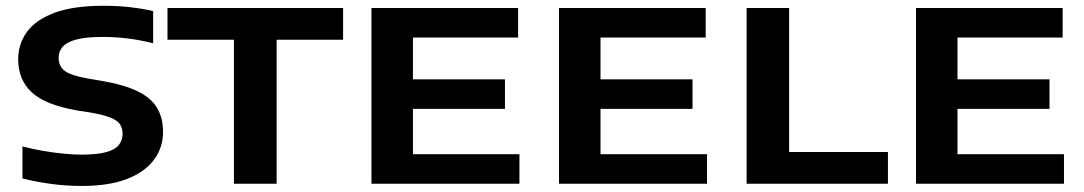

<svg xmlns="http://www.w3.org/2000/svg" viewBox="-20 -622 3670 650"><path d="M257.5 7.5Q203.5 7.5 152 0.5Q100.5 -6.5 56 -18V-126.5Q89.5 -117.5 125.5 -111.2Q161.5 -105 195.5 -101.8Q229.5 -98.5 255.5 -98.5Q308 -98.5 338.8 -106.8Q369.5 -115 382.2 -131Q395 -147 395 -169Q395 -188.5 386 -201.5Q377 -214.5 354.2 -223.8Q331.5 -233 289.5 -240.5L241.5 -248Q134 -266.5 87.8 -309.2Q41.5 -352 41.5 -421Q41.5 -473 71.2 -514Q101 -555 164.8 -578.8Q228.5 -602.5 331 -602.5Q376 -602.5 419 -597.8Q462 -593 498.5 -584.5V-475.5Q457.5 -486 414.8 -491.5Q372 -497 327.5 -497Q270 -497 237.5 -488Q205 -479 191.8 -463.2Q178.5 -447.5 178.5 -426.5Q178.5 -398.5 198.2 -382.8Q218 -367 275.5 -356.5L323 -348.5Q399 -335.5 444.8 -313.5Q490.5 -291.5 511.2 -257.5Q532 -223.5 532 -175.5Q532 -123 501.8 -81.8Q471.5 -40.5 410.8 -16.5Q350 7.5 257.5 7.5Z M772 0V-487.5H547V-595H1141.5V-487.5H916.5V0Z M1237.5 0V-595H1734V-495H1378V-100H1738.5V0ZM1308 -253.5V-353.5H1689.5V-253.5Z M1872.5 0V-595H2369V-495H2013V-100H2373.5V0ZM1943 -253.5V-353.5H2324.5V-253.5Z M2507.5 0V-595H2651.5V-107.5H2986V0Z M3081 0V-595H3577.5V-495H3221.5V-100H3582V0ZM3151.5 -253.5V-353.5H3533V-253.5Z"/></svg>

Font: Encode Sans SC Expanded SemiBold
Style: Regular
Weight: 600
Width: 7
Designer: Multiple Designers
Foundry: Impallari Type
Version: Version 3.002